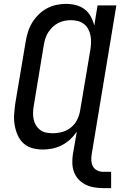

<svg xmlns="http://www.w3.org/2000/svg" viewBox="-20 -763 640 990"><path d="M513 207Q489 207 465.5 203Q442 199 421.5 189Q401 179 385.5 162.5Q370 146 362 125Q354 104 353 80Q352 56 356 31L376 -84Q361 -62 341.5 -44Q322 -26 298.5 -14Q275 -2 250 3Q225 8 201 8Q172 8 145.5 0.5Q119 -7 100 -25Q81 -43 70.5 -67.5Q60 -92 55.5 -119Q51 -146 53 -174.5Q55 -203 59 -231L112 -546Q116 -571 123.5 -596Q131 -621 144.5 -644Q158 -667 177.5 -686.5Q197 -706 220.5 -719Q244 -732 269.5 -737.5Q295 -743 320 -743Q347 -743 372 -736.5Q397 -730 416.5 -715Q436 -700 448 -678Q460 -656 466 -631L483 -735H580L453 31Q450 48 451 65Q452 82 459.5 95.5Q467 109 481.5 116Q496 123 513 123H553V207ZM252 -76Q276 -76 300.5 -82.5Q325 -89 345.5 -105.5Q366 -122 377.5 -145Q389 -168 393 -192Q406 -271 419.5 -349.5Q433 -428 446 -507Q449 -526 449.5 -544.5Q450 -563 446.5 -580.5Q443 -598 434.5 -613.5Q426 -629 412.5 -639.5Q399 -650 381.5 -654.5Q364 -659 345 -659Q329 -659 312 -655.5Q295 -652 279.5 -644Q264 -636 251 -623.5Q238 -611 228.5 -596Q219 -581 214 -565Q209 -549 206 -532L154 -217Q151 -200 150.5 -182Q150 -164 153.5 -147.5Q157 -131 165.5 -117Q174 -103 187 -93Q200 -83 217 -79.5Q234 -76 252 -76Z"/></svg>

Font: Iosevka SS04 Md Ex Obl
Style: Regular
Weight: 500
Width: 7
Italic angle: -9°
Monospace: yes
Designer: Belleve Invis
Foundry: Belleve Invis
Version: Version 19.0.0; ttfautohint (v1.8.4)